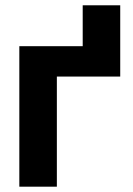

<svg xmlns="http://www.w3.org/2000/svg" viewBox="-20 -702 501 722"><path d="M432.1 -414.1H193.8V0H52.7V-528.3H291V-682.1H432.1Z"/></svg>

Font: MAUL Bold
Style: Bold
Weight: 700
Designer: MAUL
Version: Version 1.0; 2020; ttfautohint (v1.8.3)